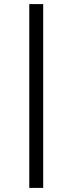

<svg xmlns="http://www.w3.org/2000/svg" viewBox="-20 -780 354 938"><path d="M123 138V-760H191V138Z"/></svg>

Font: Aneliza
Style: Regular
Weight: 400
Designer: Mike Abbink, Paul van der Laan, Pieter van Rosmalen
Foundry: Bold Monday
Version: Version 3.001;September 8, 2019;FontCreator 11.5.0.2425 64-b